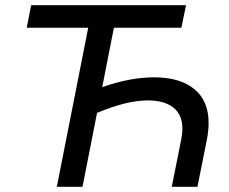

<svg xmlns="http://www.w3.org/2000/svg" viewBox="-20 -720 881 740"><path d="M784 -246Q784 -218 778 -185L741 0H642L678 -180Q683 -205 683 -223Q683 -278 648 -305.5Q613 -333 549 -333Q469 -333 354 -285L298 0H199L320 -613H83L100 -700H697L679 -613H419L374 -384Q481 -422 574 -422Q673 -422 728.5 -377Q784 -332 784 -246Z"/></svg>

Font: Montserrat Alternates Medium
Style: Italic
Weight: 500
Italic angle: -11.3°
Designer: Julieta Ulanovsky
Foundry: Julieta Ulanovsky
Version: Version 7.200